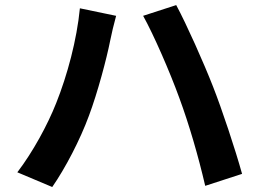

<svg xmlns="http://www.w3.org/2000/svg" viewBox="-20 -743 1040 770"><path d="M205.4 -329.7C170.6 -241.6 112 -133.9 49.5 -52L189.5 7C241.7 -68.1 301.1 -181.9 336.7 -278.9C371.7 -372.1 408 -509.3 421.8 -579.7C426 -602 437.6 -651 445.7 -679.5L300.4 -709.7C288 -582.5 250 -441.3 205.4 -329.7ZM699 -350.6C738.9 -242.5 775.4 -116.2 803 2.3L950.8 -45.7C923.3 -144.9 870.3 -304.3 834.6 -395C797 -491.2 728.4 -645.2 686.7 -722.6L554 -679.6C596.4 -603.5 660.9 -455.5 699 -350.6Z"/></svg>

Font: Source Han Sans JP VF
Style: Regular
Weight: 250
Designer: Ryoko NISHIZUKA 西塚涼子 (kana, bopomofo & ideographs); Paul D. Hunt (Latin, Greek & Cyrillic); Sandoll Communications 산돌커뮤니
Foundry: Adobe
Version: Version 2.004;hotconv 1.0.118;makeotfexe 2.5.65603